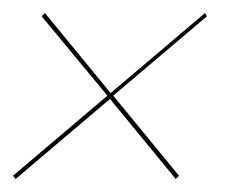

<svg xmlns="http://www.w3.org/2000/svg" viewBox="-24 -459 349 295"><path d="M291 -439 294 -434 150 -312 251 -189 246 -184 145 -307 0 -184 -4 -189 141 -312 40 -434 45 -439 146 -316Z"/></svg>

Font: Moniqa Black Ita Display
Style: Italic
Weight: 900
Italic angle: -10°
Designer: Rajesh Rajput
Foundry: Rajesh Rajput
Version: Version 1.000